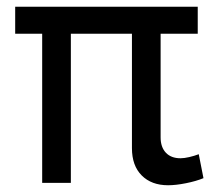

<svg xmlns="http://www.w3.org/2000/svg" viewBox="-20 -542 649 569"><path d="M190 -442V0H105V-442H25V-522H566V-442H456V-135Q456 -106 471.5 -89.5Q487 -73 515 -73Q526 -73 541 -76.5Q556 -80 569 -85L583 -14Q561 -5 531 1Q501 7 478 7Q429 7 400 -22Q371 -51 371 -103V-442Z"/></svg>

Font: PTCRaleway Medium
Style: Regular
Weight: 500
Designer: Matt McInerney, Pablo Impallari, Rodrigo Fuenzalida
Foundry: Matt McInerney, Pablo Impallari, Rodrigo Fuenzalida
Version: Version 3.000g; ttfautohint (v1.5) -l 8 -r 28 -G 28 -x 14 -D